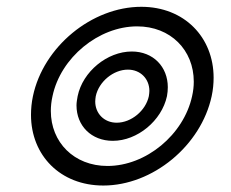

<svg xmlns="http://www.w3.org/2000/svg" viewBox="-20 -537 690 573"><path d="M401.7 -516.7C254.2 -516.7 109.2 -397.5 78.3 -250C74.2 -230.8 72.5 -211.7 72.5 -194.2C72.5 -73.3 160 16.7 288.3 16.7C435.8 16.7 580 -102.5 611.7 -250C615.8 -269.2 617.5 -287.5 617.5 -305C617.5 -425.8 530 -516.7 401.7 -516.7ZM389.2 -458.3C489.2 -458.3 558.3 -387.5 558.3 -293.3C558.3 -279.2 556.7 -265 553.3 -250C528.3 -135 415.8 -41.7 300.8 -41.7C200.8 -41.7 131.7 -112.5 131.7 -205.8C131.7 -220 133.3 -235 136.7 -250C160.8 -365 274.2 -458.3 389.2 -458.3ZM373.3 -383.3C300 -383.3 226.7 -323.3 211.7 -250C210 -240.8 208.3 -230.8 208.3 -222.5C208.3 -161.7 252.5 -116.7 316.7 -116.7C390 -116.7 462.5 -176.7 478.3 -250C480 -259.2 480.8 -268.3 480.8 -276.7C480.8 -337.5 437.5 -383.3 373.3 -383.3ZM361.7 -329.2C399.2 -329.2 425.8 -301.7 425.8 -265.8C425.8 -260.8 425 -255.8 424.2 -250C415 -206.7 371.7 -170.8 328.3 -170.8C290.8 -170.8 264.2 -198.3 264.2 -234.2C264.2 -239.2 265 -244.2 265.8 -250C275 -293.3 318.3 -329.2 361.7 -329.2Z"/></svg>

Font: BoonHome
Style: Book Oblique
Weight: 400
Italic angle: -12°
Designer: Sungsit Sawaiwan
Foundry: Sungsit Sawaiwan
Version: Version 0.2